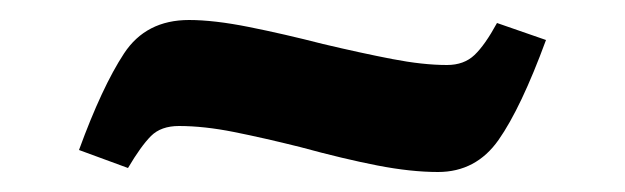

<svg xmlns="http://www.w3.org/2000/svg" viewBox="-20 -400 625 192"><path d="M108 -232 59 -250Q82 -313 104 -346.5Q126 -380 169 -380Q194 -380 229 -373Q264 -366 303 -356Q341 -347 372 -341Q403 -335 427 -335Q444 -335 454.5 -345Q465 -355 477 -377L526 -360Q501 -292 478.5 -260Q456 -228 418 -228Q391 -228 357.5 -234.5Q324 -241 280 -253Q244 -262 214 -268Q184 -274 159 -274Q141 -274 131 -264Q121 -254 108 -232Z"/></svg>

Font: Literata 36pt
Style: Bold
Weight: 700
Designer: Latin by Veronika Burian and Jose Scaglione. Greek by Irene Vlachou. Cyrillic by Vera Evstafieva.
Foundry: TypeTogether
Version: Version 3.002